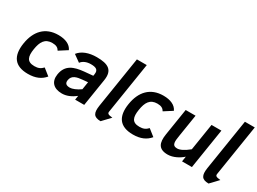

<svg xmlns="http://www.w3.org/2000/svg" viewBox="-40 -1392 2845 2123"><g transform="rotate(30 1382.0 -330.5)"><path d="M314 -95C216.5 -95 199.2 -152.6 215.4 -255C231.2 -354.8 266.4 -417 360 -417C410.2 -417 434.7 -401.6 451.9 -372L556.5 -439C531 -496.9 465.3 -527 374.5 -527C207.6 -527 111.7 -421.3 85.1 -253C57.7 -80.5 123.9 15 293.6 15C390.7 15 457.5 -15.2 505.6 -73L421.2 -140C391.4 -108.4 363.1 -95 314 -95Z M863.5 -527C764.6 -527 681 -497 635.2 -437L723.2 -374C747.6 -407.9 792.2 -427 845.6 -427C908.1 -427 945.3 -412.6 935.8 -352L932.1 -329L822.5 -319C695.7 -306.8 601.3 -273.5 580.8 -144C564.9 -43.5 622.3 15 727.6 15C784.3 15 841.2 -7.7 898.4 -53L890 0H1006L1061.1 -348C1083 -486.2 1010 -527 863.5 -527ZM711.1 -146C721.5 -211.8 780.5 -225.7 852.7 -232L917.7 -238L902.2 -140C878.1 -122.7 854.3 -109.2 830.8 -99.5C807.2 -89.8 787.8 -85 772.5 -85C728.3 -85 703.9 -100.5 711.1 -146Z M1155.9 -75C1141.3 22.7 1161.7 65.7 1252.5 66L1346.2 -33C1290.2 -39 1277.3 -46 1281.9 -75L1385.1 -727H1259.1Z M1655 -95C1557.5 -95 1540.2 -152.6 1556.4 -255C1572.2 -354.8 1607.4 -417 1701 -417C1751.2 -417 1775.7 -401.6 1792.9 -372L1897.5 -439C1872 -496.9 1806.3 -527 1715.5 -527C1548.6 -527 1452.7 -421.3 1426.1 -253C1398.7 -80.5 1464.9 15 1634.6 15C1731.7 15 1798.5 -15.2 1846.6 -73L1762.2 -140C1732.4 -108.4 1704.1 -95 1655 -95Z M2078.6 15C2148.8 15 2222.8 -26.3 2265.5 -66L2255 0H2381L2462.1 -512H2336.1L2281.9 -170C2221.4 -120.7 2172.5 -96 2135.2 -96C2065.7 -96 2075.6 -155 2087.4 -230L2132.1 -512H2006.1L1951.9 -170C1933.3 -52.6 1961.2 15 2078.6 15Z M2534.9 -75C2520.3 22.7 2540.7 65.7 2631.5 66L2725.2 -33C2669.2 -39 2656.3 -46 2660.9 -75L2764.1 -727H2638.1Z"/></g></svg>

Font: Fog Sans
Style: It
Weight: 700
Foundry: Intel Corporation
Version: Version 1.00